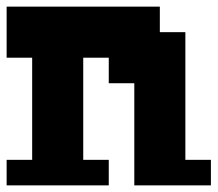

<svg xmlns="http://www.w3.org/2000/svg" viewBox="-20 -559 656 579"><path d="M0 0V-77H77V-385H0V-539H462V-462H539V-77H616V0H385V-308H308V-385H231V-77H308V0Z"/></svg>

Font: Coral Pixels
Style: Regular
Weight: 400
Designer: Tanukizamurai
Foundry: TanukiFont
Version: Version 1.000; ttfautohint (v1.8.4.7-5d5b)